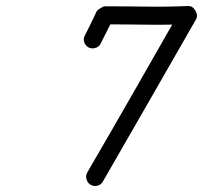

<svg xmlns="http://www.w3.org/2000/svg" viewBox="-20 -588 675 638"><path d="M275 -430Q264 -436 260 -447.5Q256 -459 262 -470Q272 -490 282 -510Q292 -530 301 -550Q303 -554 314 -561Q324 -567 328 -567Q397 -567 466 -566Q535 -565 604 -568Q620 -569 629 -553Q639 -536 631 -523Q554 -389 477 -254.5Q400 -120 322 15Q316 26 304 29Q292 32 281 26Q271 20 267.5 8Q264 -4 270 -15Q348 -149 425 -283.5Q502 -418 579 -553Q583 -560 590.5 -553.5Q598 -547 604 -537Q611 -527 612.5 -517.5Q614 -508 606 -508Q537 -505 467.5 -506Q398 -507 328 -507Q326 -507 330.5 -510.5Q335 -514 341 -517Q346 -521 351 -523.5Q356 -526 355 -524Q345 -504 335 -484Q325 -464 315 -444Q310 -433 298 -429Q286 -425 275 -430Z"/></svg>

Font: FRB American Cursive Guidelines
Style: Bold Italic
Weight: 700
Italic angle: -25°
Version: Version 2.0;Modular Font Editor K font №1